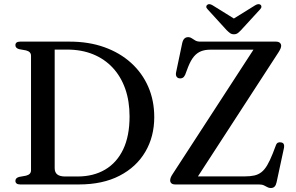

<svg xmlns="http://www.w3.org/2000/svg" viewBox="-20 -904 1452 941"><path d="M55.5 -17.5Q55.5 -32 74 -37L107.5 -43Q119.5 -46 125.8 -52.5Q132 -59 132 -69.5V-630.5Q132 -641 125.8 -647.5Q119.5 -654 107.5 -657L74 -663Q55.5 -668 55.5 -682.5Q55.5 -691 61.2 -695.5Q67 -700 79 -700H321.5Q415 -700 491.2 -672.8Q567.5 -645.5 622.2 -596Q677 -546.5 706.5 -479Q736 -411.5 736 -330Q736 -234.5 692.2 -160Q648.5 -85.5 566 -42.8Q483.5 0 367 0H79Q67 0 61.2 -4.8Q55.5 -9.5 55.5 -17.5ZM359.5 -39Q438 -39 495.2 -72.8Q552.5 -106.5 583.8 -172Q615 -237.5 615 -333.5Q615 -408.5 593.8 -468.8Q572.5 -529 532.5 -572Q492.5 -615 436 -638Q379.5 -661 309 -661H248V-80Q248 -59 260.8 -49Q273.5 -39 300 -39ZM1345.5 -648.5 935.5 -17 879.5 -39.5H1180Q1206 -39.5 1225.8 -43.8Q1245.5 -48 1261 -60Q1276.5 -72 1289.5 -94Q1302.5 -116 1316.5 -151L1332 -191.5Q1335.5 -201.5 1342.2 -204.8Q1349 -208 1358 -206Q1367.5 -204.5 1370.8 -197.5Q1374 -190.5 1372 -180L1335.5 -10.5Q1332.5 3.5 1325.8 10.5Q1319 17.5 1307 17.5Q1298 17.5 1290.5 13.2Q1283 9 1273.5 4.5Q1264 0 1248.5 0H839.5Q826.5 0 820.2 -5.5Q814 -11 814 -20Q814 -26.5 816.8 -33.8Q819.5 -41 825.5 -50L1237.5 -684L1251.5 -660.5H1010Q985 -660.5 965.2 -652.8Q945.5 -645 930.2 -626.8Q915 -608.5 902 -576L887.5 -537.5Q882.5 -526.5 875 -522.5Q867.5 -518.5 859 -520Q849.5 -521.5 845 -529Q840.5 -536.5 843 -549.5L873 -692.5Q876.5 -708 883.8 -715Q891 -722 903 -722Q912 -722 919.8 -716.5Q927.5 -711 937.2 -705.5Q947 -700 961.5 -700H1332Q1345 -700 1351.5 -694.2Q1358 -688.5 1358 -679.5Q1358 -673.5 1354.8 -665.8Q1351.5 -658 1345.5 -648.5ZM1146 -801 1022 -878Q1005.5 -888 996 -880.5Q991.5 -877.5 991 -871.5Q990.5 -865.5 997.5 -858.5L1090.5 -756.5Q1100 -747 1107.8 -741.5Q1115.5 -736 1126.5 -736Q1137.5 -736 1145 -741.5Q1152.5 -747 1161.5 -756.5L1255 -858.5Q1261.5 -865.5 1261.2 -871.5Q1261 -877.5 1257 -880.5Q1247 -888 1230.5 -878L1106.5 -801Z"/></svg>

Font: Fraunces 20pt
Style: Regular
Weight: 400
Version: Version 1.000;[b76b70a41]